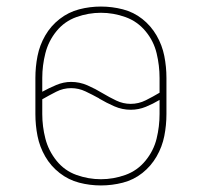

<svg xmlns="http://www.w3.org/2000/svg" viewBox="-20 -558 616 586"><path d="M288 8Q322 8 355 -0.5Q388 -9 414.5 -30Q441 -51 458 -80.5Q475 -110 481.5 -143Q488 -176 488 -210V-320Q488 -354 481.5 -387Q475 -420 458 -449.5Q441 -479 414.5 -500Q388 -521 355 -529.5Q322 -538 288 -538Q254 -538 221.5 -529.5Q189 -521 162 -500Q135 -479 118 -449.5Q101 -420 94.5 -387Q88 -354 88 -320V-210Q88 -176 94.5 -143Q101 -110 118 -80.5Q135 -51 162 -30Q189 -9 221.5 -0.5Q254 8 288 8ZM379 -241Q356 -241 335 -251Q314 -261 294 -273Q294 -273 294 -273Q294 -273 294 -273Q294 -273 294 -273Q294 -273 294 -273Q271 -287 247 -297.5Q223 -308 197 -308Q174 -308 151.5 -298.5Q129 -289 109 -278V-320Q109 -358 118.5 -395.5Q128 -433 152.5 -463Q177 -493 213.5 -506Q250 -519 288 -519Q326 -519 362.5 -506Q399 -493 424 -463Q449 -433 458 -395.5Q467 -358 467 -320V-275Q447 -263 425 -252Q403 -241 379 -241ZM288 -11Q250 -11 213.5 -24Q177 -37 152.5 -67.5Q128 -98 118.5 -135Q109 -172 109 -210V-255Q130 -267 151.5 -278Q173 -289 197 -289Q220 -289 241 -279Q262 -269 282 -258L283 -257Q283 -257 283 -257Q283 -257 283 -257Q283 -257 283 -257Q283 -257 283 -257Q305 -244 329 -233.5Q353 -223 379 -223Q403 -223 425 -232Q447 -241 467 -253V-210Q467 -172 458 -135Q449 -98 424 -67.5Q399 -37 362.5 -24Q326 -11 288 -11Z"/></svg>

Font: Iosevka Sparkle Thin
Style: Regular
Weight: 100
Designer: Belleve Invis
Foundry: Belleve Invis
Version: Version 4.5.0; ttfautohint (v1.8.3)